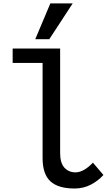

<svg xmlns="http://www.w3.org/2000/svg" viewBox="-20 -1068 640 1100"><path d="M224 -162.5V-707.5H52.5V-790H324.5V-191.5Q324.5 -134 349.2 -107.2Q374 -80.5 412.5 -80.5Q459 -80.5 512.5 -136L572.5 -65.5Q543 -32.5 500.8 -10.2Q458.5 12 407 12Q313.5 12 268.8 -29.2Q224 -70.5 224 -162.5ZM182 -843.5 268.5 -1048.5H396.5L262.5 -843.5Z"/></svg>

Font: JuliaMono Medium
Style: Regular
Weight: 500
Monospace: yes
Designer: cormullion
Foundry: corm
Version: Version 0.054; ttfautohint (v1.8.4)